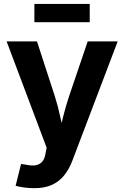

<svg xmlns="http://www.w3.org/2000/svg" viewBox="-20 -752 634 979"><path d="M59.6 195.3 87.4 84 113.3 87.9Q141.1 94.2 161.9 90.6Q182.6 86.9 195.3 72.3Q208 57.6 211.9 31.7L217.8 1L13.7 -541H168.5L259.3 -262.2Q275.9 -210 286.9 -157.7Q297.9 -105.5 311 -48.8H275.9Q289.1 -105.5 302.2 -158Q315.4 -210.4 332.5 -262.2L427.2 -541H580.1L349.1 66.9Q332.5 110.8 307.1 142.3Q281.7 173.8 244.6 190.7Q207.5 207.5 154.8 207.5Q127 207.5 101.6 203.9Q76.2 200.2 59.6 195.3ZM437.5 -731.9V-638.7H155.3V-731.9Z"/></svg>

Font: Inter 17pt
Style: Bold
Weight: 700
Version: Version 4.001;git-66647c0bb